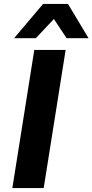

<svg xmlns="http://www.w3.org/2000/svg" viewBox="-20 -960 472 980"><path d="M43 0 155 -705H315L203 0ZM52 -765 200 -940H327L432 -765H320L255 -863L163 -765Z"/></svg>

Font: Nunito Sans 9pt ExtraBold
Style: Italic
Weight: 800
Italic angle: -9°
Version: Version 3.101;gftools[0.9.27]